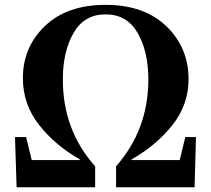

<svg xmlns="http://www.w3.org/2000/svg" viewBox="-20 -787 887 807"><path d="M758.8 -210.9H803.7L797.9 0H467.8V-87.9Q603.5 -242.2 603.5 -453.1Q603.5 -570.3 558.6 -648.4Q513.7 -726.6 423.8 -726.6Q334 -726.6 289.1 -648.4Q244.1 -570.3 244.1 -453.1Q244.1 -240.2 379.9 -87.9V0H49.8L43 -210.9H89.8L113.3 -114.3H315.4V-117.2Q211.9 -175.8 144 -262.2Q76.2 -348.6 76.2 -459Q76.2 -588.9 168.9 -677.7Q261.7 -766.6 423.8 -766.6Q585.9 -766.6 679.2 -676.8Q772.5 -586.9 772.5 -454.1Q772.5 -346.7 704.6 -261.2Q636.7 -175.8 533.2 -117.2V-114.3H735.4Z"/></svg>

Font: Bpmf Zihi Serif Heavy
Style: Heavy
Weight: 900
Foundry: But Ko
Version: Version 1.320